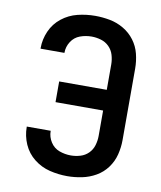

<svg xmlns="http://www.w3.org/2000/svg" viewBox="-84 -810 744 886"><g transform="rotate(10 288.0 -367.5)"><path d="M291 8Q325 8 359.5 1Q394 -6 424.5 -23.5Q455 -41 476 -69.5Q497 -98 505.5 -132Q514 -166 514 -200V-535Q514 -570 505.5 -604Q497 -638 476 -666Q455 -694 424.5 -712Q394 -730 359.5 -736.5Q325 -743 291 -743Q249 -743 208.5 -733Q168 -723 135 -697Q102 -671 85 -632.5Q68 -594 68 -553V-550H180V-551Q180 -579 195.5 -603Q211 -627 237 -636.5Q263 -646 291 -646Q313 -646 335 -639.5Q357 -633 373 -617Q389 -601 395.5 -579Q402 -557 402 -535V-416H179V-319H402V-200Q402 -178 395.5 -156Q389 -134 373 -118Q357 -102 335 -95.5Q313 -89 291 -89Q263 -89 237 -98.5Q211 -108 195.5 -132Q180 -156 180 -184V-185H68V-183Q68 -141 85 -102.5Q102 -64 135 -38Q168 -12 208.5 -2Q249 8 291 8Z"/></g></svg>

Font: Iosevka Sparkle Semibold
Style: Regular
Weight: 600
Designer: Belleve Invis
Foundry: Belleve Invis
Version: Version 4.5.0; ttfautohint (v1.8.3)